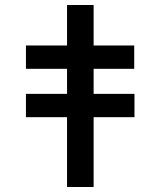

<svg xmlns="http://www.w3.org/2000/svg" viewBox="-20 -746 640 766"><path d="M247.5 -278.5H83.5V-371.5H247.5V-471.5H83.5V-564.5H247.5V-726H353.5V-564.5H515.5V-471.5H353.5V-371.5H516.5V-278.5H353.5V0H247.5Z"/></svg>

Font: JuliaMono ExtraBold
Style: Regular
Weight: 800
Monospace: yes
Designer: cormullion
Foundry: corm
Version: Version 0.055; ttfautohint (v1.8.4)